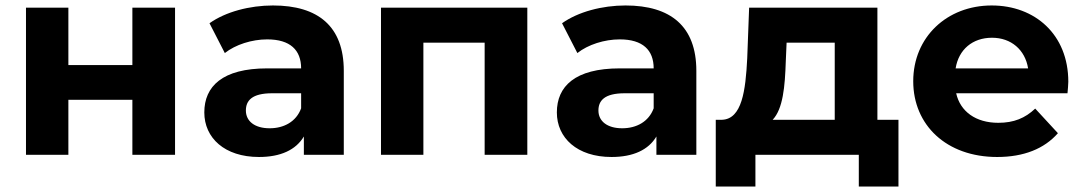

<svg xmlns="http://www.w3.org/2000/svg" viewBox="-20 -566 3971 702"><path d="M75 0H230V-201H464V0H620V-538H464V-328H230V-538H75Z M978 -546C893 -546 805 -523 746 -481L802 -372C841 -403 901 -422 957 -422C1041 -422 1081 -383 1081 -316H957C793 -316 727 -250 727 -155C727 -62 801 8 927 8C1006 8 1062 -18 1091 -67V0H1237V-307C1237 -470 1143 -546 978 -546ZM966 -97C911 -97 879 -123 879 -162C879 -198 901 -225 975 -225H1081V-170C1063 -121 1018 -97 966 -97Z M1373 -538V0H1528V-410H1752V0H1908V-538Z M2267 -546C2182 -546 2094 -523 2035 -481L2091 -372C2130 -403 2190 -422 2246 -422C2330 -422 2370 -383 2370 -316H2246C2082 -316 2016 -250 2016 -155C2016 -62 2090 8 2216 8C2295 8 2351 -18 2380 -67V0H2526V-307C2526 -470 2432 -546 2267 -546ZM2255 -97C2200 -97 2168 -123 2168 -162C2168 -198 2190 -225 2264 -225H2370V-170C2352 -121 2307 -97 2255 -97Z M3188 -128V-538H2719L2712 -352C2706 -235 2693 -130 2619 -128H2597V116H2742V0H3120V116H3265V-128ZM2853 -341 2856 -410H3032V-128H2805C2843 -168 2850 -250 2853 -341Z M3886 -267C3886 -440 3764 -546 3606 -546C3442 -546 3319 -430 3319 -269C3319 -109 3440 8 3626 8C3723 8 3798 -22 3848 -79L3765 -169C3728 -134 3687 -117 3630 -117C3548 -117 3491 -158 3476 -225H3883C3884 -238 3886 -255 3886 -267ZM3607 -428C3677 -428 3728 -384 3739 -316H3474C3485 -385 3536 -428 3607 -428Z"/></svg>

Font: AWKNG-Font
Style: Bold
Weight: 700
Designer: Awakening Church
Foundry: Awakening Church
Version: Version 1.700;PS 001.700;hotconv 1.0.88;makeotf.lib2.5.64775